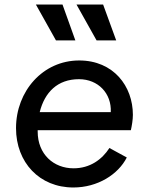

<svg xmlns="http://www.w3.org/2000/svg" viewBox="-20 -819 656 851"><path d="M305 12C413 12 504 -46 542 -121L465 -163C432 -112 379 -73 306 -73C218 -73 147 -135 147 -236V-242H560C564 -259 569 -288 569 -310C569 -437 483 -551 331 -551C170 -551 51 -415 51 -251C51 -99 155 12 305 12ZM139 -799 228 -640H314L257 -799ZM156 -322C178 -410 235 -468 330 -468C415 -468 475 -405 471 -322ZM319 -799 408 -640H495L437 -799Z"/></svg>

Font: Mluvka Medium
Style: Italic
Weight: 500
Italic angle: -8°
Designer: Modified by Jiří Krblich, Original typeface by Gumpita Rahayu
Foundry: Gumpita Rahayu & Jiří Krblich
Version: Version 2.000;Glyphs 3.1.1 (3134)